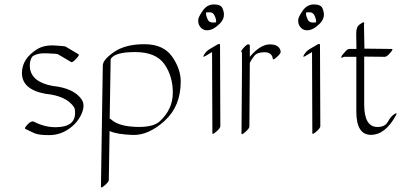

<svg xmlns="http://www.w3.org/2000/svg" viewBox="-20 -574 1794 859"><path d="M132.3 -29.3Q180.7 -4.4 229.5 -4.9Q315.9 -5.4 315.9 -68.4Q315.9 -87.9 311 -94.7Q277.3 -145 184.1 -154.3Q78.1 -173.3 78.1 -247.6Q78.6 -311.5 145.5 -353.5Q176.8 -373 224.1 -370.6Q271.5 -368.2 274.9 -364.7L331.5 -331.1Q336.9 -328.1 320.3 -310.5Q303.7 -293 298.3 -296.4L241.2 -330.1Q240.7 -330.1 238.3 -331.8Q235.8 -333.5 190.7 -335.4Q145.5 -337.4 124.5 -320.8Q110.8 -302.2 113.8 -270.5Q121.6 -206.5 215.8 -189.5Q311 -179.7 345.7 -128.4Q362.3 -103 344.2 -63.2Q326.2 -23.4 287.1 3.4Q248 30.3 200.7 30.5Q153.3 30.8 132.8 21.5Q112.3 12.2 92.8 2.4Q87.9 -1 104.2 -18.1Q120.6 -35.2 132.3 -29.3Z M470.7 -43Q473.1 -43.5 479 -38.1Q511.7 -9.3 587.9 -6.3Q664.1 -3.4 694.3 -30.8Q752.9 -84.5 753.2 -158.7Q753.4 -232.9 715.6 -286.9Q677.7 -340.8 585.2 -341.1Q492.7 -341.3 475.1 -309.6ZM470.2 12.2 466.8 231Q466.8 239.3 449.2 254.6Q431.6 270 431.6 261.7L439.9 -280.8Q440.4 -307.6 491.2 -342Q542 -376.5 626.7 -376.2Q711.4 -376 750 -320.8Q788.6 -265.6 788.6 -209.5Q788.6 -98.6 716.3 -33.2Q644 32.2 573.7 29.8Q503.4 27.3 470.2 12.2Z M975.1 -537.6Q993.2 -497.6 963.1 -468Q933.1 -438.5 907.2 -438.5Q881.3 -438.5 869.6 -464.4Q866.7 -471.7 866.7 -484.1Q866.7 -496.6 886.5 -525.4Q906.2 -554.2 936.8 -554.2Q967.3 -554.2 975.1 -537.6ZM946.8 -474.1Q948.2 -485.8 940.9 -502.4Q933.6 -519 919.4 -519Q905.3 -519 902.3 -518.6Q901.9 -515.1 901.9 -509.5Q901.9 -503.9 909.4 -486.6Q917 -469.2 946.8 -474.1ZM917.5 -354 952.1 -374.5Q963.9 -381.3 964.4 -373L965.8 -9.3Q965.8 -1 948 14.6Q930.2 30.3 930.2 22L928.7 -340.8H928.2L899.4 -323.7Q884.3 -314.5 893.3 -329.6Q902.3 -344.7 917.5 -354Z M1097.7 -319.8Q1144.5 -375.5 1187.7 -375.5Q1231 -375.5 1235.8 -342.8Q1236.8 -335.4 1219.2 -319.3Q1201.7 -303.2 1200.7 -310.5Q1196.8 -340.3 1163.6 -340.3Q1130.4 -340.3 1117.9 -324.2Q1105.5 -308.1 1101.6 -300.3Q1096.7 -291 1097.2 -290Q1097.7 -289.1 1097.7 -288.6L1095.7 -7.8Q1095.7 0.5 1078.1 16.1Q1060.5 31.7 1060.5 23.4L1062.5 -257.3Q1062.5 -258.3 1062.7 -260.3Q1063 -262.2 1062.5 -263.2V-339.4Q1053.7 -342.8 1070.1 -360.4Q1086.4 -377.9 1092 -375.7Q1097.7 -373.5 1097.7 -372.1Z M1422.4 -537.6Q1440.4 -497.6 1410.4 -468Q1380.4 -438.5 1354.5 -438.5Q1328.6 -438.5 1316.9 -464.4Q1314 -471.7 1314 -484.1Q1314 -496.6 1333.7 -525.4Q1353.5 -554.2 1384 -554.2Q1414.6 -554.2 1422.4 -537.6ZM1394 -474.1Q1395.5 -485.8 1388.2 -502.4Q1380.9 -519 1366.7 -519Q1352.5 -519 1349.6 -518.6Q1349.1 -515.1 1349.1 -509.5Q1349.1 -503.9 1356.7 -486.6Q1364.3 -469.2 1394 -474.1ZM1364.7 -354 1399.4 -374.5Q1411.1 -381.3 1411.6 -373L1413.1 -9.3Q1413.1 -1 1395.3 14.6Q1377.4 30.3 1377.4 22L1376 -340.8H1375.5L1346.7 -323.7Q1331.5 -314.5 1340.6 -329.6Q1349.6 -344.7 1364.7 -354Z M1574.7 -355Q1574.2 -393.1 1573.7 -422.9Q1573.2 -452.6 1587.6 -463.4Q1602.1 -474.1 1604.7 -474.1Q1607.4 -474.1 1608.2 -473.6Q1608.9 -473.1 1609.1 -471.9Q1609.4 -470.7 1609.4 -469.5Q1609.4 -468.3 1608.9 -466.1Q1608.4 -463.9 1608.4 -462.4L1610.4 -356.4L1732.9 -355Q1741.2 -355 1725.6 -337.2Q1710 -319.3 1701.7 -319.8Q1655.8 -320.3 1609.4 -320.8V-105Q1609.9 -5.9 1668.9 -5.9Q1702.6 -5.9 1715.3 -29.3Q1728 -52.7 1743.7 -63Q1759.3 -73.2 1752 -59.1Q1704.1 29.3 1639.4 29.3Q1574.7 29.3 1574.2 -73.7V-319.8H1518.6Q1505.9 -312.5 1506.8 -316.9L1507.3 -318.4Q1507.3 -323.2 1512.9 -329.6Q1518.6 -335.9 1526.9 -345.5Q1535.2 -355 1543.5 -355Z"/></svg>

Font: ML-NILA06
Style: Regular
Weight: 400
Designer: CLT@C-DIT
Version: Version ML-NILA06 1.0